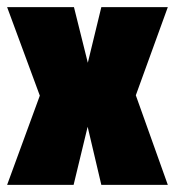

<svg xmlns="http://www.w3.org/2000/svg" viewBox="-21 -520 492 540"><path d="M-1 0 91 -251 -1 -500H187L226 -343.5L264 -500H451L361 -252L451 0H264L225.5 -163.5L186 0Z"/></svg>

Font: Trispace Condensed ExtraBold
Style: Regular
Weight: 800
Width: 3
Designer: Tyler Finck
Foundry: Etcetera Type Company
Version: Version 1.210; ttfautohint (v1.8.3)